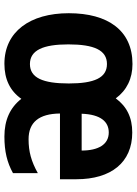

<svg xmlns="http://www.w3.org/2000/svg" viewBox="102 -698 607 850"><g transform="rotate(90 405.0 -273.5)"><path d="M567 -556C501 -556 452 -532 416 -483C380 -532 328 -557 264 -557C115 -557 39 -448 39 -275C39 -103 121 10 263 10C331 10 383 -15 418 -65C457 -15 512 10 585 10C651 10 700 -2 747 -28V-138C695 -109 652 -97 597 -97C522 -97 484 -143 483 -236H774V-309C774 -462 700 -556 567 -556ZM567 -452C620 -452 647 -406 647 -332H484C487 -416 519 -452 567 -452ZM264 -444C325 -444 350 -388 350 -275C350 -160 325 -103 264 -103C203 -103 177 -161 177 -273C177 -388 203 -444 264 -444Z"/></g></svg>

Font: Noto Sans Myanmar Condensed
Style: Bold
Weight: 700
Width: 3
Designer: Monotype Design Team
Foundry: Monotype Imaging Inc.
Version: Version 2.107